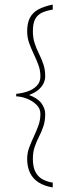

<svg xmlns="http://www.w3.org/2000/svg" viewBox="-20 -684 330 841"><path d="M211 137Q174 131 149 115Q124 99 111.5 73Q99 47 99 12Q99 -14 108 -38Q117 -62 128 -85.5Q139 -109 148 -133.5Q157 -158 157 -185Q157 -208 140.5 -224.5Q124 -241 100 -251Q76 -261 51 -262V-273Q75 -275 99.5 -283Q124 -291 140.5 -307.5Q157 -324 157 -349Q157 -376 148 -400Q139 -424 128 -447Q117 -470 108 -494.5Q99 -519 99 -547Q99 -583 111 -606Q123 -629 147.5 -642.5Q172 -656 211 -664V-642Q186 -638 166 -629.5Q146 -621 135 -602Q124 -583 124 -547Q124 -518 132 -494Q140 -470 151 -448Q162 -426 170 -402.5Q178 -379 178 -349Q178 -334 170.5 -318.5Q163 -303 147.5 -290Q132 -277 107 -268Q145 -254 161.5 -231.5Q178 -209 178 -185Q178 -154 170 -130.5Q162 -107 151 -85.5Q140 -64 132 -41Q124 -18 124 12Q124 48 135.5 69.5Q147 91 166.5 101.5Q186 112 211 116Z"/></svg>

Font: Alumni Sans SC Thin
Style: Regular
Weight: 100
Designer: Robert E. Leuschke
Foundry: Robert E. Leuschke
Version: Version 1.018